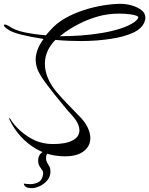

<svg xmlns="http://www.w3.org/2000/svg" viewBox="-21 -727 778 1001"><path d="M318 88Q306 88 293 87Q280 86 266 84Q214 76 168 49.5Q122 23 86 -17Q50 -57 29 -103Q25 -108 28 -110Q31 -112 33 -107Q41 -92 54 -77Q67 -62 83 -47Q121 -13 162.5 5.5Q204 24 256 24Q322 24 357.5 5Q393 -14 393 -47Q393 -83 355 -125Q336 -145 312 -175L263 -235Q220 -288 192.5 -330.5Q165 -373 165 -417Q165 -441 174.5 -467Q184 -493 206 -524Q139 -534 89.5 -546.5Q40 -559 22 -573Q10 -580 4.5 -586Q-1 -592 -1 -595Q-1 -599 4 -599Q13 -599 29 -589Q57 -569 107 -558.5Q157 -548 218 -543L241 -569Q273 -606 319 -632Q365 -658 416.5 -674.5Q468 -691 518 -699Q568 -707 609 -707Q635 -707 664.5 -699Q694 -691 715.5 -675Q737 -659 737 -634Q737 -630 736 -625Q735 -620 733 -615Q720 -578 673 -556.5Q626 -535 560 -525Q485 -513 400 -513Q331 -513 268 -519Q240 -491 226.5 -459.5Q213 -428 213 -395Q213 -323 271 -251Q299 -218 328 -188Q357 -158 388 -126Q420 -95 435 -64.5Q450 -34 450 -7Q450 35 415.5 61.5Q381 88 318 88ZM291 -538Q343 -538 399.5 -542Q456 -546 510 -555Q564 -564 608.5 -578.5Q653 -593 681 -613Q700 -629 700 -636Q700 -646 661 -652Q646 -654 631 -655Q616 -656 602 -656Q540 -656 487 -640.5Q434 -625 392 -603Q372 -593 345.5 -577Q319 -561 291 -538ZM142 254Q127 254 116 248.5Q105 243 103 230Q109 231 118 232Q127 233 137 233Q157 233 177 224Q197 215 203 186Q206 171 199.5 161Q193 151 185.5 140Q178 129 178 111Q178 79 202.5 65Q227 51 258 51Q267 51 267 57Q245 61 232 68.5Q219 76 219 97Q219 111 225 121Q231 131 236.5 141Q242 151 242 167Q242 194 225.5 213.5Q209 233 186 243.5Q163 254 142 254Z"/></svg>

Font: Birthstone Bounce
Style: Regular
Weight: 400
Designer: Robert E. Leuschke
Foundry: Rob Leuschke
Version: Version 1.010; ttfautohint (v1.8.3)